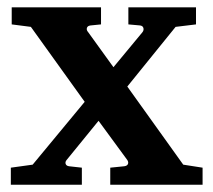

<svg xmlns="http://www.w3.org/2000/svg" viewBox="-20 -508 586 528"><path d="M283.2 0V-46.9L321.8 -50.8Q329.6 -51.8 331.8 -56.9Q334 -62 330.1 -67.9L251 -175.8L163.1 -67.9Q158.7 -62.5 160.6 -57.1Q162.6 -51.8 169.9 -50.8L205.1 -46.9V0H9.8V-46.9L69.8 -55.2L212.9 -228L64.9 -434.1L12.2 -440.9V-487.8H257.8V-440.9L229 -438Q220.7 -437 219 -431.2Q217.3 -425.3 222.2 -419.9L292 -323.2L372.1 -419.9Q376 -425.3 374.3 -431.2Q372.6 -437 365.2 -438L333 -440.9V-487.8H519V-440.9L462.9 -434.1L330.1 -270L483.9 -55.2L537.1 -46.9V0Z"/></svg>

Font: Charis SIL CyrE
Style: Bold
Weight: 700
Foundry: SIL International
Version: Version 5.000